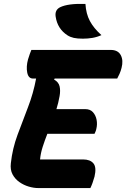

<svg xmlns="http://www.w3.org/2000/svg" viewBox="-20 -953 640 973"><path d="M173 0Q151 0 125.5 -7.5Q100 -15 78 -30.5Q56 -46 43.5 -69.5Q31 -93 35 -126Q43 -200 69 -270Q95 -340 122 -410Q149 -480 163 -555H147Q124 -555 118 -585Q112 -615 122 -652Q127 -669 131 -679.5Q135 -690 139 -700H541Q578 -700 592 -673.5Q606 -647 596 -609Q592 -593 586 -579.5Q580 -566 574 -555H257L254 -550Q277 -537 282 -515.5Q287 -494 282 -466Q279 -449 275 -432.5Q271 -416 266 -400H412Q437 -400 451 -384.5Q465 -369 469.5 -346Q474 -323 468 -299Q466 -290 463.5 -285Q461 -280 459 -275H220Q207 -242 196.5 -209.5Q186 -177 183 -145H401Q437 -145 453.5 -125Q470 -105 459 -58Q449 -22 438 0ZM413 -933Q416 -883 435.5 -846.5Q455 -810 494 -775Q472 -765 448.5 -761Q425 -757 400 -757Q372 -757 354 -761Q336 -765 322 -774Q271 -807 262 -869Q257 -902 284 -916Q324 -936 413 -933Z"/></svg>

Font: Recursive Sn Csl St XBd
Style: Italic
Weight: 800
Italic angle: -15°
Version: Version 1.079;hotconv 1.0.112;makeotfexe 2.5.65598; ttfautoh